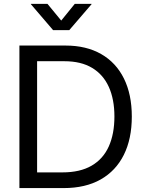

<svg xmlns="http://www.w3.org/2000/svg" viewBox="-20 -960 744 980"><path d="M304.7 0H129.9V-80.1H298.8Q388.7 -80.1 447.5 -114.3Q506.3 -148.4 535.2 -212.4Q564 -276.4 564 -365.2Q564 -453.1 535.4 -516.4Q506.8 -579.6 450.2 -613.5Q393.6 -647.5 308.6 -647.5H126V-727.5H314.5Q420.4 -727.5 496.3 -684.1Q572.3 -640.6 612.5 -559.3Q652.8 -478 652.8 -365.2Q652.8 -251.5 612.1 -169.7Q571.3 -87.9 493.7 -43.9Q416 0 304.7 0ZM169.4 -727.5V0H79.1V-727.5ZM222.2 -940.4 292.5 -855 361.8 -940.4H447.3V-938.5L333.5 -806.2H251L137.7 -938.5V-940.4Z"/></svg>

Font: Inter 24pt
Style: Regular
Weight: 400
Designer: Rasmus Andersson
Foundry: rsms
Version: Version 4.001;git-66647c0bb